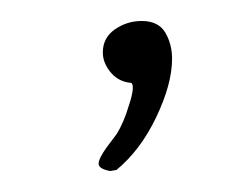

<svg xmlns="http://www.w3.org/2000/svg" viewBox="-20 -92 239 183"><path d="M74 64Q74 59 82 48Q91 36 91 36Q98 25 103 8Q106 -1 106.5 -6.5Q107 -12 105 -13Q93 -14 85.5 -23Q78 -32 78 -42Q78 -56 89.5 -64Q101 -72 115 -72Q131 -72 137.5 -61Q144 -50 144 -36Q144 -12 129 19.5Q114 51 91 70L85 71Q74 69 74 64Z"/></svg>

Font: Amatic SC
Style: Regular
Weight: 400
Designer: Multiple Designers
Foundry: Vernon Adams
Version: Version 2.505